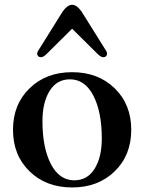

<svg xmlns="http://www.w3.org/2000/svg" viewBox="-20 -782 612 815"><path d="M137.7 -554.7Q137.7 -559.1 141.6 -565.9L240.7 -724.6Q263.7 -761.7 286.1 -761.7Q308.6 -761.7 331.5 -724.6L430.7 -565.9Q434.6 -559.1 434.6 -554.7Q434.6 -547.9 430.2 -543.5Q425.8 -539.1 418 -539.1Q408.2 -539.1 393.6 -553.7L287.1 -659.2H285.2L178.7 -553.7Q164.1 -539.1 154.3 -539.1Q146.5 -539.1 142.1 -543.5Q137.7 -547.9 137.7 -554.7ZM105.5 -54.7Q35.2 -123 35.2 -231Q35.2 -338.9 105.5 -407.2Q175.8 -475.6 286.1 -475.6Q396.5 -475.6 466.8 -407.2Q537.1 -338.9 537.1 -231Q537.1 -123 466.8 -54.7Q396.5 13.7 286.1 13.7Q175.8 13.7 105.5 -54.7ZM160.2 -267.6Q160.2 -154.8 196 -85.7Q231.9 -16.6 295.4 -16.6Q351.1 -16.6 381.6 -65.7Q412.1 -114.7 412.1 -194.3Q412.1 -307.1 376.2 -376.2Q340.3 -445.3 276.9 -445.3Q221.2 -445.3 190.7 -396.2Q160.2 -347.2 160.2 -267.6Z"/></svg>

Font: Monomachus
Style: Medium
Weight: 500
Designer: Alexey Kryukov
Version: Version 1.0